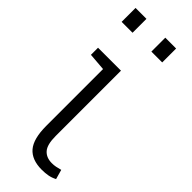

<svg xmlns="http://www.w3.org/2000/svg" viewBox="-256 -786 820 820"><g transform="rotate(45 153.5 -376.0)"><path d="M212.4 10.3Q152.3 10.3 123 -23.9Q93.8 -58.1 93.8 -136.2V-479L14.2 -485.4V-528.3H152.8V-133.8Q152.8 -81.5 171.4 -60.8Q189.9 -40 223.1 -40Q235.8 -40 246.8 -42.2Q257.8 -44.4 272 -48.3L284.2 -4.9Q267.6 3.9 250.2 7.1Q232.9 10.3 212.4 10.3ZM187 -677.7V-761.7H252.4V-677.7ZM7.3 -677.7V-761.7H73.2V-677.7Z"/></g></svg>

Font: Roboto Slab LO Light
Style: Regular
Weight: 300
Designer: Google
Version: Version 2.000